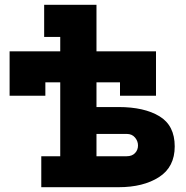

<svg xmlns="http://www.w3.org/2000/svg" viewBox="-20 -780 773 800"><path d="M708 -170Q708 -84 642.5 -42Q577 0 474 0H152V-129H231V-437H169V-381H20V-566H231V-626H164V-760H382V-566H630V-381H480V-437H382V-334H474Q581 -334 644.5 -295.5Q708 -257 708 -170ZM555 -174Q555 -192 542.5 -207Q530 -222 508 -222H382V-129H508Q530 -129 542.5 -142Q555 -155 555 -174Z"/></svg>

Font: Arvo
Style: Bold
Weight: 700
Designer: Anton Koovit (Cyrillic Expansion: Cyreal)
Foundry: Anton Koovit, Yassin Baggar
Version: Version 3.000